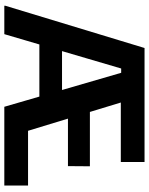

<svg xmlns="http://www.w3.org/2000/svg" viewBox="80 -770 690 890"><g transform="rotate(90 425.0 -325.0)"><path d="M138.3 0H6.7V-5L202.5 -650H421.7L618.3 -5V0H475L317.5 -541.7H297.5ZM445.8 -162.5H169.2L198.3 -267.5H416.7ZM840 0H489.2L521.7 -110H840ZM750 -295H412.5L413.3 -396.7H750.8ZM730.8 -540H341.7L250 -650H730.8Z"/></g></svg>

Font: Familjen Grotesk Variable
Style: Regular
Weight: 400
Designer: Anders Wikstroem, Jonas Baeckman, Matilda Gysing, Kristian Moeller
Foundry: Familjen STHLM AB
Version: Version 2.000